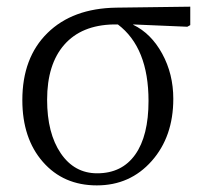

<svg xmlns="http://www.w3.org/2000/svg" viewBox="-20 -541 630 575"><path d="M270 14.2Q169.9 14.2 108.4 -56.2Q46.9 -126.5 46.9 -241.2Q46.9 -368.2 122.1 -442.1Q197.3 -516.1 328.1 -518.1L549.8 -521V-465.8L541 -460.9L378.9 -467.8V-466.8Q432.6 -440.9 465.8 -380.1Q499 -319.3 499 -245.1Q499 -131.8 434.3 -58.8Q369.6 14.2 270 14.2ZM271 -22Q345.2 -22 385 -78.1Q424.8 -134.3 424.8 -238.8Q424.8 -398.4 333 -467.8H319.8Q224.1 -465.8 172.6 -407.2Q121.1 -348.6 121.1 -242.2Q121.1 -142.1 161.9 -82Q202.6 -22 271 -22Z"/></svg>

Font: Literata Light
Style: Regular
Weight: 300
Designer: Latin by Veronika Burian and Jose Scaglione. Greek by Irene Vlachou. Cyrillic by Vera Evstafieva.
Foundry: TypeTogether
Version: Version 3.021